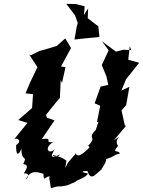

<svg xmlns="http://www.w3.org/2000/svg" viewBox="-20 -944 745 1000"><path d="M326 -108C334 -92 329 -121 255 -137C265 -113 299 -153 288 -133C255 -125 230 -114 274 -182C248 -128 197 -165 256 -204C202 -199 267 -228 198 -220L264 -317L224 -331L220 -346C244 -376 267 -406 292 -434L296 -526L303 -512L321 -594L298 -598L350 -694L320 -744L276 -705C248 -697 218 -686 187 -679L140 -656L132 -660L175 -594L137 -515L113 -458L152 -453L147 -380L156 -389L75 -319L123 -304L54 -219C65 -228 100 -214 64 -188C63 -132 75 -132 92 -169C90 -99 126 -138 101 -90C106 -86 139 -91 104 -41C138 -43 128 -21 114 -8C141 -67 184 -44 206 -39C208 18 221 -43 246 -19C229 -27 238 -21 245 36C300 19 308 23 273 29C344 24 340 15 373 3C377 -7 429 -17 438 -41C396 -47 408 -55 436 -53C454 9 487 -49 513 -65C490 -59 465 -29 502 -55C536 -98 540 -129 525 -113C586 -131 565 -136 604 -144C598 -167 558 -141 595 -184C567 -220 634 -252 573 -213L636 -288L630 -291L613 -369L637 -396L654 -492L612 -472L637 -532L705 -617L648 -633L656 -704L663 -683L623 -685L584 -675L511 -729L546 -682L510 -605L534 -547L544 -502L504 -493C494 -464 483 -435 473 -406L502 -393L485 -308L493 -310L479 -268C429 -216 491 -237 439 -185C418 -217 464 -142 457 -187C382 -108 383 -142 375 -140C375 -140 369 -156 372 -141C326 -86 342 -113 320 -69ZM498 -750 492 -807 437 -849 439 -900 417 -866 421 -911 374 -923 325 -924C341 -904 355 -884 371 -864L385 -824L380 -807L368 -738L411 -743L496 -751Z"/></svg>

Font: Asimov Aggro
Style: CondIt
Weight: 500
Designer: Google
Version: Version 2.000980; 2014